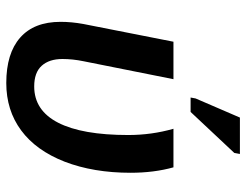

<svg xmlns="http://www.w3.org/2000/svg" viewBox="-107 -675 792 618"><g transform="rotate(90 289.0 -366.0)"><path d="M500.5 -178.2Q464.4 -85.9 399.7 -38.1Q335 9.8 247.1 9.8Q151.9 9.8 101.1 -34.9Q50.3 -79.6 50.3 -165Q50.3 -200.2 57.1 -237.8L114.3 -528.3H234.9L177.2 -239.3Q169.9 -204.1 169.9 -170.9Q169.9 -128.4 191.7 -104.2Q213.4 -80.1 258.3 -80.1Q335.4 -80.1 375 -157.2Q414.6 -234.4 414.6 -382.8Q414.6 -458 394.5 -528.3H518.6Q536.1 -465.8 536.1 -390.1Q536.1 -271 500.5 -178.2ZM472.2 -724.1 340.3 -583.5H293.9L296.9 -599.6L358.4 -742.2H475.6Z"/></g></svg>

Font: Arimo SemiBold
Style: Italic
Weight: 600
Italic angle: -12°
Version: Version 1.33